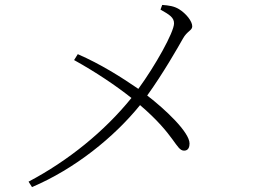

<svg xmlns="http://www.w3.org/2000/svg" viewBox="-20 -752 1040 780"><path d="M281 -508C371 -458 451 -404 514 -354C404 -218 257 -99 96 -14L110 8C284 -66 443 -194 549 -325C693 -202 695 -140 728 -140C746 -140 750 -156 750 -169C750 -215 651 -308 578 -364C643 -454 705 -563 723 -595C740 -626 761 -628 761 -645C761 -666 736 -697 707 -715C687 -727 666 -730 639 -732L632 -713C669 -692 687 -681 687 -657C687 -621 610 -484 542 -391C472 -439 390 -491 296 -532Z"/></svg>

Font: Noto Serif CJK HK ExtraLight
Style: Regular
Weight: 200
Designer: Ryoko NISHIZUKA 西塚涼子 (kana & ideographs); Frank Grießhammer (Latin, Greek & Cyrillic); Wenlong ZHANG 张文龙 (bopomofo); San
Foundry: Adobe
Version: Version 2.001;hotconv 1.1.0;makeotfexe 2.6.0